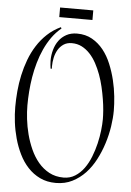

<svg xmlns="http://www.w3.org/2000/svg" viewBox="-62 -819 712 1041"><g transform="rotate(5 294.0 -299.0)"><path d="M561 -242.2Q561 -202.6 554 -156Q546.9 -109.4 532.2 -63Q517.6 -16.6 495.1 26.6Q472.7 69.8 441.7 102.8Q410.6 135.7 370.8 155.8Q331.1 175.8 281.7 175.8Q232.9 175.8 195.1 157.5Q157.2 139.2 128.9 108.6Q100.6 78.1 81.1 38.1Q61.5 -2 49.6 -45.4Q37.6 -88.9 32.2 -132.8Q26.9 -176.8 26.9 -215.8Q26.9 -257.3 30.8 -301.5Q34.7 -345.7 44.2 -389.4Q53.7 -433.1 69.3 -474.9Q85 -516.6 108.2 -553Q131.3 -589.4 162.8 -618.9Q194.3 -648.4 235.8 -668L239.7 -661.1Q210.4 -637.2 188.2 -606Q166 -574.7 149.7 -538.8Q133.3 -502.9 122.1 -463.6Q110.8 -424.3 104.2 -384.5Q97.7 -344.7 94.7 -305.4Q91.8 -266.1 91.8 -230Q91.8 -196.3 96.4 -155.8Q101.1 -115.2 111.8 -73.7Q122.6 -32.2 140.1 6.8Q157.7 45.9 183.1 76.2Q208.5 106.4 242.7 124.8Q276.9 143.1 320.8 143.1Q356 143.1 383.5 125.7Q411.1 108.4 431.6 80.1Q452.1 51.8 466.3 15.6Q480.5 -20.5 489.3 -57.6Q498 -94.7 502 -129.6Q505.9 -164.6 505.9 -190.9Q505.9 -211.4 503.7 -239.5Q501.5 -267.6 496.3 -299.3Q491.2 -331.1 483.4 -364.7Q475.6 -398.4 463.9 -430.4Q452.1 -462.4 436.8 -490.7Q421.4 -519 401.4 -540.5Q381.3 -562 356.9 -574.5Q332.5 -586.9 302.7 -586.9Q276.4 -586.9 257.8 -574.5Q239.3 -562 227.8 -542.5Q216.3 -522.9 211.2 -499.3Q206.1 -475.6 206.1 -453.1Q206.1 -450.2 206.1 -446.5Q206.1 -442.9 207 -439.9L199.7 -439Q198.2 -449.7 197 -460.7Q195.8 -471.7 195.8 -482.9Q195.8 -513.2 203.9 -541.7Q211.9 -570.3 228 -592.3Q244.1 -614.3 268.8 -627.7Q293.5 -641.1 326.7 -641.1Q373 -641.1 408.4 -621.1Q443.8 -601.1 470 -568.4Q496.1 -535.6 513.4 -493.4Q530.8 -451.2 541.5 -407Q552.2 -362.8 556.6 -319.8Q561 -276.9 561 -242.2ZM222.2 -773.9H402.8V-721.7H222.2Z"/></g></svg>

Font: Montez
Style: Regular
Weight: 400
Designer: Astigmatic (AOETI)
Foundry: Astigmatic (AOETI)
Version: Version 1.001